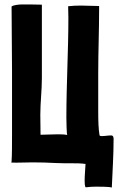

<svg xmlns="http://www.w3.org/2000/svg" viewBox="-20 -736 530 862"><path d="M482 106C485 34 490 -40 490 -111C490 -119 489 -128 479 -128C465 -128 451 -125 437 -125C434 -125 430 -125 427 -128C422 -155 421 -196 421 -235C421 -260 421 -285 421 -304V-409C421 -504 425 -599 425 -694V-709C397 -709 369 -711 342 -711C323 -711 304 -710 286 -708C286 -691 287 -673 287 -656C287 -507 278 -358 278 -209C278 -197 279 -132 282 -130C268 -133 253 -133 238 -133C212 -133 187 -131 162 -131C162 -161 161 -191 161 -221C161 -276 168 -330 168 -385V-715C138 -716 109 -716 79 -716C67 -716 42 -714 32 -707C32 -610 34 -514 34 -417V-213C34 -192 34 -163 34 -133C34 -89 34 -41 32 -12C32 -10 31 -8 31 -6C63 -5 94 -7 126 -7C161 -7 197 -6 232 -4C254 -3 276 -3 298 -3C321 -3 343 -3 364 0C363 25 360 50 360 75C360 81 360 102 365 105C380 103 396 102 411 102C425 102 471 102 482 106Z"/></svg>

Font: HEYCLAY
Style: Regular
Weight: 400
Designer: Marcelo Magalhaes
Foundry: Marcelo Magalhães
Version: Version 1.300;hotconv 1.0.109;makeotfexe 2.5.65596